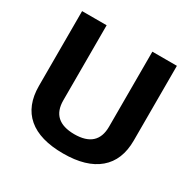

<svg xmlns="http://www.w3.org/2000/svg" viewBox="-159 -869 1041 1039"><g transform="rotate(30 362.0 -349.5)"><path d="M361.8 9.8Q215.8 9.8 140.9 -54.2Q65.9 -118.2 65.9 -242.2V-709H219.2V-240.2Q219.2 -111.3 361.8 -110.8Q504.9 -110.8 504.9 -240.2V-709H658.2V-242.2Q658.2 -119.1 582 -54.7Q505.9 9.8 361.8 9.8Z"/></g></svg>

Font: Sarala
Style: Bold
Weight: 700
Designer: Andres Torresi
Foundry: Huerta Tipografica
Version: Version 1.004;PS 001.003;hotconv 1.0.70;makeotf.lib2.5.58329